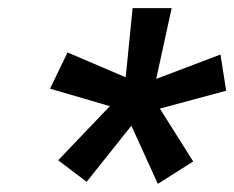

<svg xmlns="http://www.w3.org/2000/svg" viewBox="-20 -731 576 472"><path d="M103 -513 250 -470 123 -337 193 -284 303 -422 368 -279 455 -334 373 -464 536 -508 522 -597 364 -537 402 -711H306L289 -541L146 -602Z"/></svg>

Font: Asimov Pro
Style: BdObl
Weight: 700
Designer: Google
Version: Version 2.000980; 2014